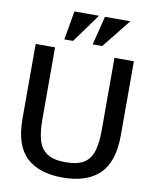

<svg xmlns="http://www.w3.org/2000/svg" viewBox="-100 -1012 884 1099"><g transform="rotate(10 341.5 -463.0)"><path d="M338.9 11.7Q202.1 11.7 129.2 -57.1Q56.2 -126 56.2 -280.8V-714.8H168.9V-293.9Q168.9 -223.6 182.9 -175.3Q196.8 -127 234.1 -102.3Q271.5 -77.6 341.8 -77.6Q411.6 -77.6 449 -101.8Q486.3 -126 500.2 -174.1Q514.2 -222.2 514.2 -293.9V-714.8H627V-284.2Q627 -130.4 554 -59.3Q481 11.7 338.9 11.7ZM377.9 -769 419.9 -936.5H567.4L433.1 -769ZM213.4 -769 242.2 -936.5H385.3L263.7 -769Z"/></g></svg>

Font: Pontano Sans
Style: Bold
Weight: 700
Designer: Vernon Adams
Foundry: Vernon Adams
Version: Version 2.001